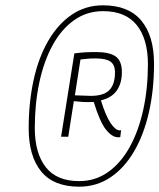

<svg xmlns="http://www.w3.org/2000/svg" viewBox="-20 -913 600 723"><path d="M278 -210Q182 -210 135 -267.5Q88 -325 88 -430Q88 -527 106.5 -611.5Q125 -696 161.5 -759Q198 -822 250 -857.5Q302 -893 368 -893Q464 -893 512 -835.5Q560 -778 560 -673Q560 -575 541 -491Q522 -407 485.5 -344Q449 -281 396.5 -245.5Q344 -210 278 -210ZM278 -231Q339 -231 387 -265Q435 -299 468.5 -359.5Q502 -420 519.5 -500Q537 -580 537 -671Q537 -766 495 -818.5Q453 -871 368 -871Q307 -871 259 -837Q211 -803 178 -742.5Q145 -682 128 -602Q111 -522 111 -431Q111 -337 152 -284Q193 -231 278 -231ZM210 -398 260 -712Q283 -715 301 -716Q319 -717 342 -717Q392 -717 415.5 -700.5Q439 -684 439 -641Q439 -600 420 -572.5Q401 -545 360 -535Q378 -477 396.5 -449.5Q415 -422 431 -422Q434 -422 436 -423L433 -397Q431 -396 428.5 -396Q426 -396 425 -396Q402 -396 379 -425Q356 -454 333 -529Q309 -528 293 -529Q277 -530 258 -532L237 -398ZM322 -552Q371 -552 392 -574Q413 -596 413 -640Q413 -669 396 -681Q379 -693 340 -693Q322 -693 311.5 -692Q301 -691 283 -689L262 -554Q279 -554 292.5 -553Q306 -552 322 -552Z"/></svg>

Font: Georama ExtraLight
Style: Italic
Weight: 200
Italic angle: -9°
Designer: Jean-Baptiste Levee
Foundry: Production Type
Version: Version 1.000